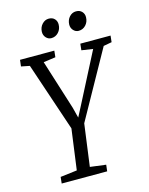

<svg xmlns="http://www.w3.org/2000/svg" viewBox="-135 -1011 847 1095"><g transform="rotate(-15 289.0 -464.0)"><path d="M90 0 94 -38 192.5 -50 225 -289.5 88.5 -695 38.5 -705 43 -743H245.5L241.5 -705L170 -695L262.5 -401.5L278.5 -339L310.5 -400.5L462 -695L395 -705L399 -743H577.5L573.5 -705L524.5 -696L303 -298.5L269.5 -50L363 -38L358.5 0ZM248 -816Q230 -816 217 -830.2Q204 -844.5 204.5 -865Q205.5 -891.5 222.2 -909.5Q239 -927.5 261.5 -927.5Q283.5 -927.5 296 -914Q308.5 -900.5 308 -880.5Q307.5 -853 290.2 -834.5Q273 -816 248 -816ZM409.5 -816Q391.5 -816 378.5 -830.2Q365.5 -844.5 366 -865Q367 -891.5 383.2 -909.5Q399.5 -927.5 422.5 -927.5Q444.5 -927.5 457.2 -914Q470 -900.5 469.5 -880.5Q469 -853 451.8 -834.5Q434.5 -816 409.5 -816Z"/></g></svg>

Font: Merriweather 24pt SemiCondensed Light
Style: Italic
Weight: 300
Width: 4
Italic angle: -7.8°
Designer: Eben Sorkin
Foundry: Eben Sorkin
Version: Version 2.101